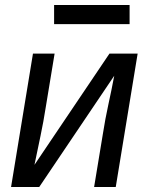

<svg xmlns="http://www.w3.org/2000/svg" viewBox="-20 -743 616 763"><path d="M24 0H136L434 -442Q423 -384 410.5 -327Q398 -270 389 -212L354 0H440L527 -530H415L117 -88Q129 -146 141 -203Q153 -260 162 -318L197 -530H111ZM195 -647H495V-723H195Z"/></svg>

Font: Iosevka Sparkle Oblique
Style: Regular
Weight: 400
Italic angle: -9°
Designer: Belleve Invis
Foundry: Belleve Invis
Version: Version 4.5.0; ttfautohint (v1.8.3)